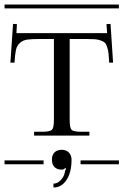

<svg xmlns="http://www.w3.org/2000/svg" viewBox="-29 -728 547 851"><path d="M-8.8 -708H498V-690.9H-8.8ZM328.1 -17.1H498V0H328.1ZM-8.8 -17.1H164.1V0H-8.8ZM43.9 -581.1H445.8L442.9 -621.1L460.9 -622.1L472.2 -450.2H455.1Q453.6 -477.1 452.1 -491Q450.7 -504.9 446 -519Q441.4 -533.2 435.8 -538.6Q430.2 -543.9 417.7 -548.6Q405.3 -553.2 390.4 -554.2Q375.5 -555.2 350.1 -555.2H279.8V-196.8Q279.8 -161.6 288.3 -152.8Q296.9 -144 332 -144H367.2V-127H122.1V-144H157.2Q192.4 -144 201.2 -152.8Q210 -161.6 210 -196.8V-555.2H148.9Q110.8 -555.2 91.8 -552.5Q72.8 -549.8 59.3 -537.8Q45.9 -525.9 41.7 -506.8Q37.6 -487.8 35.2 -450.2H17.1L28.8 -622.1L45.9 -621.1ZM288.1 -20Q288.1 35.6 266.1 69.3Q244.1 103 208 103V85.9Q226.1 85.9 240.7 69.8Q255.4 53.7 257.8 37.1Q259.3 26.4 264.2 19L259.8 17.1Q252.9 23.9 245.1 23.9Q224.1 23.9 212.6 12.5Q201.2 1 201.2 -20Q201.2 -41 212.6 -52.5Q224.1 -64 245.1 -64Q264.6 -64 276.4 -51.8Q288.1 -39.6 288.1 -20Z"/></svg>

Font: FoglihtenFr02
Style: Regular
Weight: 500
Version: Version 0.68